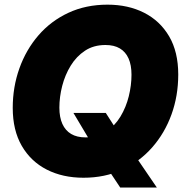

<svg xmlns="http://www.w3.org/2000/svg" viewBox="-20 -759 793 832"><path d="M298.3 -269.5H438.5L482.9 -200.2L559.1 -93.8L659.7 53.7H501L434.1 -46.9L380.9 -130.9ZM341.8 11.2Q252 11.2 182.9 -23.9Q113.8 -59.1 74.5 -126.7Q35.2 -194.3 35.2 -291.5Q35.2 -381.8 64 -462.6Q92.8 -543.5 146.5 -605.7Q200.2 -668 276.1 -703.4Q352.1 -738.8 445.8 -738.8Q535.2 -738.8 604.2 -703.9Q673.3 -668.9 712.9 -601.6Q752.4 -534.2 752.4 -436Q752.4 -343.8 723.1 -262.9Q693.8 -182.1 639.6 -120.4Q585.4 -58.6 510 -23.7Q434.6 11.2 341.8 11.2ZM350.6 -163.6Q402.3 -163.6 439.9 -188.5Q477.5 -213.4 502 -253.9Q526.4 -294.4 538.1 -342Q549.8 -389.6 549.8 -435.1Q549.8 -477.1 537.1 -505.6Q524.4 -534.2 499.5 -549.1Q474.6 -564 437 -564Q385.7 -564 348.4 -539.3Q311 -514.6 286.4 -474.4Q261.7 -434.1 249.5 -386.5Q237.3 -338.9 237.3 -292.5Q237.3 -251 250.2 -222.2Q263.2 -193.4 288.3 -178.5Q313.5 -163.6 350.6 -163.6Z"/></svg>

Font: Inter 28pt Black
Style: Italic
Weight: 900
Italic angle: -9.3988°
Designer: Rasmus Andersson
Foundry: rsms
Version: Version 4.001;git-66647c0bb